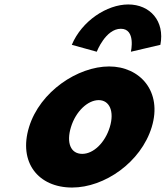

<svg xmlns="http://www.w3.org/2000/svg" viewBox="-20 -826 743 861"><path d="M110.2 -256C61.8 -98 151.3 15 303.5 15C448.5 15 612.1 -98 660.4 -256C709.3 -416 607.5 -528 469.5 -528C329.3 -528 159.1 -416 110.2 -256ZM298.2 -256C319.9 -327 373.8 -377 422.6 -377C470.7 -377 494.1 -327 472.4 -256C451 -186 399.2 -136 348.9 -136C296.5 -136 276.8 -186 298.2 -256ZM413.9 -594C413.9 -594 453.4 -697 521.9 -697C590.4 -697 567 -594 567 -594L699.2 -625C719.9 -732 652.5 -806 555.2 -806C459.3 -806 346.7 -732 302 -625Z"/></svg>

Font: Hussar
Style: BdSuprConOblThree
Weight: 700
Foundry: Cannot Into Space Fonts
Version: Version 2.00